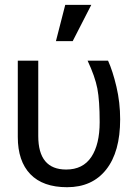

<svg xmlns="http://www.w3.org/2000/svg" viewBox="-20 -782 567 806"><path d="M261.7 3.9Q160.2 3.9 107.4 -50.8Q54.7 -105.5 54.7 -207V-527.3H140.6V-210.9Q140.6 -70.3 257.8 -70.3Q328.1 -70.3 363.3 -123Q398.4 -175.8 398.4 -269.5Q398.4 -359.4 388.7 -410.2Q378.9 -460.9 347.7 -527.3H433.6Q453.1 -484.4 468.8 -418Q484.4 -351.6 484.4 -281.2Q484.4 -144.5 425.8 -70.3Q367.2 3.9 261.7 3.9ZM253.9 -761.7H363.3L285.2 -609.4H214.8Z"/></svg>

Font: 和音 by 宁静之雨，公众号njzyshare
Style: Regular
Weight: 400
Designer: Steve Matteson
Foundry: Ascender Corporation
Version: Version 6.00;June 8, 2018;FontCreator 11.0.0.2388 32-bit